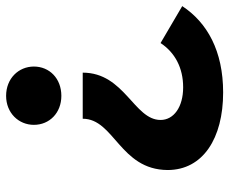

<svg xmlns="http://www.w3.org/2000/svg" viewBox="-81 -505 751 629"><g transform="rotate(-90 294.5 -190.5)"><path d="M295 -365C352 -365 391 -404 391 -455C391 -505 352 -546 295 -546C239 -546 200 -505 200 -455C200 -404 239 -365 295 -365ZM306 165C442 165 535 113 589 31L468 -40C437 7 387 34 323 34C258 34 216 3 216 -40C216 -127 371 -158 371 -295H220C220 -192 53 -173 52 -17C52 99 156 165 306 165Z"/></g></svg>

Font: AWKNG-Font
Style: Bold
Weight: 700
Designer: Awakening Church
Foundry: Awakening Church
Version: Version 1.700;PS 001.700;hotconv 1.0.88;makeotf.lib2.5.64775